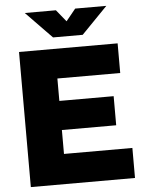

<svg xmlns="http://www.w3.org/2000/svg" viewBox="-61 -984 784 1032"><g transform="rotate(-5 331.0 -467.5)"><path d="M63 0V-729H595V-569H256V-448H549V-291H256V-162H625V0ZM252 -791 112 -935H280L332 -871L384 -935H552L412 -791Z"/></g></svg>

Font: BDO Grotesk Black
Style: Regular
Weight: 900
Designer: Deni Anggara
Foundry: Lokal Container
Version: Version 2.000